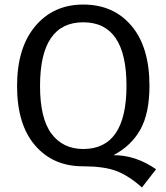

<svg xmlns="http://www.w3.org/2000/svg" viewBox="-20 -721 729 844"><path d="M479 -39Q577 -39 666 23L604 103Q544 50 490 30Q436 10 344 10Q213 10 134 -82Q55 -174 55 -343Q55 -511 135 -606Q215 -701 346 -701Q479 -701 558 -607.5Q637 -514 637 -344Q637 -223 597 -151.5Q557 -80 479 -39ZM156 -343Q156 -200 206.5 -133Q257 -66 346 -66Q536 -66 536 -344Q536 -623 346 -623Q156 -623 156 -343Z"/></svg>

Font: Fira Sans
Style: Regular
Weight: 400
Designer: Carrois Corporate & Edenspiekermann AG
Foundry: Carrois Corporate GbR & Edenspiekermann AG
Version: Version 4.106;PS 004.106;hotconv 1.0.70;makeotf.lib2.5.58329